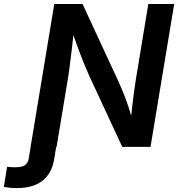

<svg xmlns="http://www.w3.org/2000/svg" viewBox="-130 -748 908 978"><path d="M-110.4 204.1 -93.8 101.6Q-84 103 -73 103.5Q-62 104 -52.7 104Q-17.1 104 -2.2 93Q12.7 82 16.6 58.6L36.1 -62H166.5L145.5 65.4Q133.3 136.7 85.4 173.3Q37.6 210 -43.5 210Q-64 210 -81.3 208.3Q-98.6 206.5 -110.4 204.1ZM25.9 0 146.5 -727.5H290.5L476.6 -326.2Q486.3 -304.2 498.8 -273.9Q511.2 -243.7 523.9 -205.3Q536.6 -167 548.3 -121.1L534.7 -115.7Q537.6 -155.3 542.5 -197.8Q547.4 -240.2 552.5 -278.8Q557.6 -317.4 562 -343.3L625.5 -727.5H757.3L636.7 0H492.7L324.7 -361.3Q311 -392.1 297.4 -425.5Q283.7 -459 268.1 -501.7Q252.4 -544.4 231.4 -603.5L248 -606.9Q242.2 -550.8 236.6 -503.7Q231 -456.5 226.3 -420.7Q221.7 -384.8 218.3 -361.8L158.2 0Z"/></svg>

Font: Inter 17pt SemiBold
Style: Italic
Weight: 600
Italic angle: -9.3988°
Version: Version 4.001;git-66647c0bb